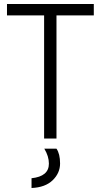

<svg xmlns="http://www.w3.org/2000/svg" viewBox="-20 -694 505 962"><path d="M263 51Q281 77 281 125Q281 173 244 209Q207 245 138 248V199Q225 190 225 126Q225 89 202 51ZM450 -617H263V0H201V-617H15V-674H450Z"/></svg>

Font: Hind Jalandhar Light
Style: Regular
Weight: 300
Designer: Namrata Goyal
Foundry: Indian Type Foundry
Version: Version 0.702;PS 1.0;hotconv 1.0.81;makeotf.lib2.5.63406